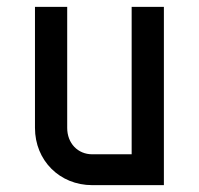

<svg xmlns="http://www.w3.org/2000/svg" viewBox="-20 -540 580 560"><path d="M458 -520H364V-90H249C207 -90 176 -122 176 -167V-520H82V-167C82 -72 154 0 249 0H458Z"/></svg>

Font: Grotesk 02 Mince
Style: Bold
Weight: 400
Designer: Frank Adebiaye, contributions by Jérémy Landes, Ariel Martín Pérez
Foundry: Velvetyne Type Foundry
Version: Version 3.000;Glyphs 3.1.2 (3150)